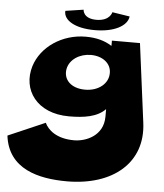

<svg xmlns="http://www.w3.org/2000/svg" viewBox="-91 -625 896 1050"><g transform="rotate(5 356.5 -99.5)"><path d="M483 -571C483 -571 474 -522 399 -522C325 -522 325 -571 325 -571L226 -556C222 -504 287 -465 395 -465C502 -465 573 -504 579 -556ZM-30 151C-8 333 160 372 315 372C568 372 733 234 704 16L648 -416H494V-388H492C455 -412 408 -425 350 -425C221 -425 107 -348 73 -239C33 -108 118 17 296 17C379 17 450 6 495 -40V1C495 108 398 145 335 145C237 145 190 100 173 63ZM260 -239C270 -293 325 -328 387 -328C449 -328 498 -293 498 -239C499 -181 445 -136 371 -136C294 -136 250 -181 260 -239Z"/></g></svg>

Font: Hussar Milosc
Style: Bold
Weight: 700
Foundry: Cannot Into Space Fonts
Version: Version 1.02